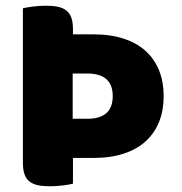

<svg xmlns="http://www.w3.org/2000/svg" viewBox="-20 -643 637 671"><path d="M234 -386V-228H287Q329 -228 351.5 -247.5Q374 -267 374 -307Q374 -347 351.5 -366.5Q329 -386 287 -386ZM235 -523H306Q367 -523 413.5 -507.5Q460 -492 490.5 -463.5Q521 -435 536.5 -395.5Q552 -356 552 -307Q552 -258 536.5 -218.5Q521 -179 490.5 -150.5Q460 -122 413.5 -106.5Q367 -91 306 -91H235V-1Q224 2 200.5 5Q177 8 154 8Q131 8 113.5 4.5Q96 1 84 -8Q72 -17 66 -33Q60 -49 60 -75V-614Q71 -617 94.5 -620Q118 -623 141 -623Q164 -623 181.5 -619.5Q199 -616 211 -607Q223 -598 229 -582Q235 -566 235 -540Z"/></svg>

Font: Baloo Tammudu
Style: Regular
Weight: 400
Designer: Omkar Shende and Ek Type
Foundry: Ek Type
Version: Version 1.443;PS 1.000;hotconv 16.6.51;makeotf.lib2.5.65220;